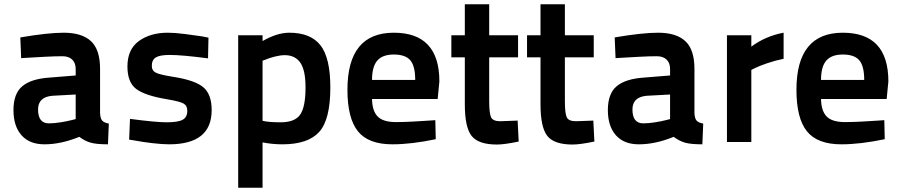

<svg xmlns="http://www.w3.org/2000/svg" viewBox="-20 -664 4212 898"><path d="M448 -342V-136Q449 -110 458 -100Q467 -90 489 -86L485 11Q430 11 403 3Q376 -5 351 -24Q265 11 188 11Q118 11 80.5 -31.5Q43 -74 43 -149Q43 -226 84 -260.5Q125 -295 210 -301L334 -311V-341Q334 -370 317.5 -385.5Q301 -401 272 -401Q239 -401 191 -398.5Q143 -396 111 -394L79 -392L75 -489Q204 -511 278 -511Q363 -511 405.5 -471.5Q448 -432 448 -342ZM334 -222 224 -216Q158 -210 158 -152Q158 -87 209 -87Q233 -87 264 -92Q295 -97 314 -102L334 -107Z M955 -488 953 -391Q833 -407 773 -407Q728 -407 709 -395.5Q690 -384 690 -356Q690 -333 710 -323.5Q730 -314 794 -304Q894 -288 932 -255Q970 -222 970 -149Q970 11 771 11Q739 11 692.5 5.5Q646 0 615 -6L584 -11L588 -108Q709 -92 760 -92Q813 -92 834.5 -104Q856 -116 856 -146Q856 -170 838 -180Q820 -190 760 -200Q658 -217 617 -248Q576 -279 576 -353Q576 -433 629.5 -472Q683 -511 765 -511Q797 -511 844.5 -505Q892 -499 924 -494Z M1094 214V-499H1208V-472Q1276 -511 1333 -511Q1433 -511 1479 -452Q1525 -393 1525 -255Q1525 -104 1472.5 -46.5Q1420 11 1301 11Q1253 11 1208 2V214ZM1312 -406Q1292 -406 1266 -399.5Q1240 -393 1224 -386L1208 -380V-99Q1236 -92 1293 -92Q1359 -92 1384 -128Q1409 -164 1409 -255Q1409 -336 1384.5 -371Q1360 -406 1312 -406Z M1832 -93Q1867 -93 1913 -95.5Q1959 -98 1987 -100L2016 -102L2018 -13Q1904 11 1815 11Q1703 11 1654 -50Q1605 -111 1605 -244Q1605 -511 1822 -511Q2035 -511 2035 -283L2027 -201H1720Q1721 -145 1746.5 -119Q1772 -93 1832 -93ZM1720 -290H1922Q1922 -355 1899 -382Q1876 -409 1822 -409Q1769 -409 1744.5 -380.5Q1720 -352 1720 -290Z M2403 -396H2268V-192Q2268 -135 2276.5 -116Q2285 -97 2320 -97L2401 -100L2406 -2Q2339 12 2304 12Q2218 12 2186 -28Q2154 -68 2154 -176V-396H2091V-499H2154V-644H2268V-499H2403Z M2757 -396H2622V-192Q2622 -135 2630.5 -116Q2639 -97 2674 -97L2755 -100L2760 -2Q2693 12 2658 12Q2572 12 2540 -28Q2508 -68 2508 -176V-396H2445V-499H2508V-644H2622V-499H2757Z M3228 -342V-136Q3229 -110 3238 -100Q3247 -90 3269 -86L3265 11Q3210 11 3183 3Q3156 -5 3131 -24Q3045 11 2968 11Q2898 11 2860.5 -31.5Q2823 -74 2823 -149Q2823 -226 2864 -260.5Q2905 -295 2990 -301L3114 -311V-341Q3114 -370 3097.5 -385.5Q3081 -401 3052 -401Q3019 -401 2971 -398.5Q2923 -396 2891 -394L2859 -392L2855 -489Q2984 -511 3058 -511Q3143 -511 3185.5 -471.5Q3228 -432 3228 -342ZM3114 -222 3004 -216Q2938 -210 2938 -152Q2938 -87 2989 -87Q3013 -87 3044 -92Q3075 -97 3094 -102L3114 -107Z M3380 0V-499H3494V-446Q3560 -495 3645 -511V-389Q3605 -381 3567.5 -368Q3530 -355 3512 -346L3494 -337V0Z M3932 -93Q3967 -93 4013 -95.5Q4059 -98 4087 -100L4116 -102L4118 -13Q4004 11 3915 11Q3803 11 3754 -50Q3705 -111 3705 -244Q3705 -511 3922 -511Q4135 -511 4135 -283L4127 -201H3820Q3821 -145 3846.5 -119Q3872 -93 3932 -93ZM3820 -290H4022Q4022 -355 3999 -382Q3976 -409 3922 -409Q3869 -409 3844.5 -380.5Q3820 -352 3820 -290Z"/></svg>

Font: TitilliumText22L Rg
Style: Bold
Weight: 700
Designer: Campivisivi
Foundry: Campivisivi
Version: 1.000